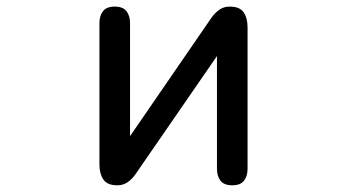

<svg xmlns="http://www.w3.org/2000/svg" viewBox="-20 -553 1040 576"><path d="M332 2.9Q301.8 2.9 290 -14.6Q278.3 -32.2 278.3 -59.6V-483.4Q278.3 -505.9 289.1 -519.5Q299.8 -533.2 324.2 -533.2Q348.6 -533.2 359.4 -519.5Q370.1 -505.9 370.1 -483.4V-144.5L615.2 -501Q625 -514.6 638.2 -523.9Q651.4 -533.2 668.9 -533.2Q699.2 -533.2 710.9 -516.1Q722.7 -499 722.7 -470.7V-46.9Q722.7 -24.4 711.9 -10.7Q701.2 2.9 676.8 2.9Q652.3 2.9 641.6 -10.7Q630.9 -24.4 630.9 -46.9V-384.8L385.7 -29.3Q376 -15.6 362.8 -6.3Q349.6 2.9 332 2.9Z"/></svg>

Font: Kosugi Maru
Style: Regular
Weight: 400
Designer: MOTOYA
Version: Version 4.002